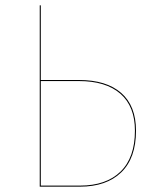

<svg xmlns="http://www.w3.org/2000/svg" viewBox="-20 -700 589 720"><path d="M490 -210Q490 -107 434.5 -53.5Q379 0 280 0H129V-680H133V-400H276Q379 -400 434.5 -351.5Q490 -303 490 -210ZM486 -210Q486 -301 431.5 -348.5Q377 -396 276 -396H133V-4H280Q378 -4 432 -56.5Q486 -109 486 -210Z"/></svg>

Font: FiraGO Four
Style: Regular
Weight: 100
Designer: bBox Type
Foundry: bBox Type GmbH
Version: Version 1.001